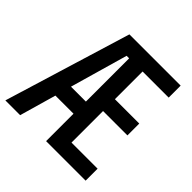

<svg xmlns="http://www.w3.org/2000/svg" viewBox="-189 -867 1020 1020"><g transform="rotate(45 321.0 -357.0)"><path d="M600 0V-90H404V-327H587V-416H404V-624H600V-714H215L-3 0H108L167 -206H303V0ZM192 -298 285 -623H304V-298Z"/></g></svg>

Font: Noto Sans Bengali ExtraCondensed Medium
Style: Regular
Weight: 500
Width: 2
Designer: Joana Ranito - Universal Thirst; Jelle Bosma - Monotype Design Team
Foundry: Universal Thirst ehf.
Version: Version 3.000